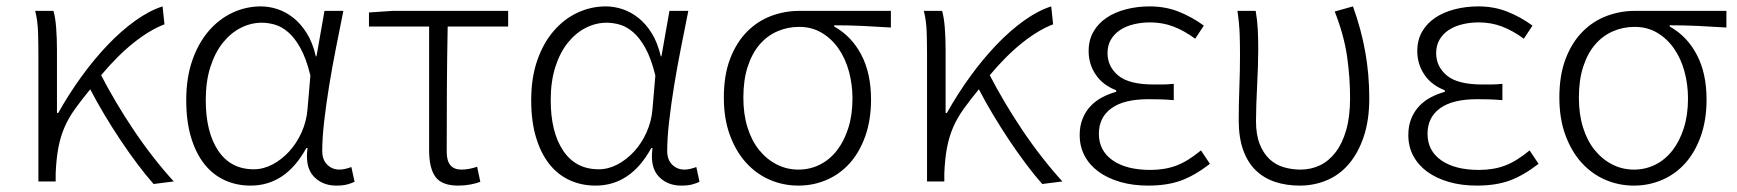

<svg xmlns="http://www.w3.org/2000/svg" viewBox="-20 -567 5428 600"><path d="M460 8Q436 -19 409 -55Q382 -91 356 -130Q330 -169 305.5 -210Q281 -251 262 -288Q234 -254 214 -226Q194 -198 181.5 -169Q169 -140 162.5 -106Q156 -72 154 -26V0H100V-395Q100 -427 99 -464Q98 -501 90 -533H147Q153 -513 155.5 -480Q158 -447 158 -412V-214H162Q195 -273 234.5 -327.5Q274 -382 316.5 -426.5Q359 -471 403 -502.5Q447 -534 488 -547L494 -491Q449 -474 398.5 -434Q348 -394 296 -332Q316 -293 342 -249Q368 -205 397.5 -161Q427 -117 459 -76Q491 -35 523 0Z M763 13Q719 13 682 -4Q645 -21 618.5 -54.5Q592 -88 577 -138Q562 -188 562 -254Q562 -324 581 -378.5Q600 -433 632.5 -470.5Q665 -508 707 -527.5Q749 -547 795 -547Q821 -547 847 -538.5Q873 -530 896.5 -511.5Q920 -493 938.5 -463.5Q957 -434 967 -391H969L994 -533H1053Q1042 -478 1030 -417.5Q1018 -357 1008.5 -298.5Q999 -240 993 -187.5Q987 -135 987 -95Q987 -68 1002.5 -52.5Q1018 -37 1041 -37Q1050 -37 1060 -39.5Q1070 -42 1078 -45L1088 1Q1078 6 1064.5 9.5Q1051 13 1031 13Q987 13 960 -16Q933 -45 941 -104H937Q873 13 763 13ZM773 -38Q803 -38 831.5 -53Q860 -68 883.5 -93.5Q907 -119 922.5 -153.5Q938 -188 941 -226L950 -331Q937 -384 919 -416.5Q901 -449 880.5 -466.5Q860 -484 839 -490Q818 -496 798 -496Q764 -496 732.5 -480Q701 -464 676.5 -433.5Q652 -403 637.5 -358Q623 -313 623 -254Q623 -154 662 -96Q701 -38 773 -38Z M1207 -533H1568V-484H1379Q1377 -383 1376.5 -286Q1376 -189 1376 -92Q1376 -37 1422 -37Q1434 -37 1447 -39.5Q1460 -42 1471 -46L1481 1Q1469 6 1450.5 9.5Q1432 13 1412 13Q1361 13 1341 -14Q1321 -41 1321 -98V-484H1133V-528Z M1841 13Q1797 13 1760 -4Q1723 -21 1696.5 -54.5Q1670 -88 1655 -138Q1640 -188 1640 -254Q1640 -324 1659 -378.5Q1678 -433 1710.5 -470.5Q1743 -508 1785 -527.5Q1827 -547 1873 -547Q1899 -547 1925 -538.5Q1951 -530 1974.5 -511.5Q1998 -493 2016.5 -463.5Q2035 -434 2045 -391H2047L2072 -533H2131Q2120 -478 2108 -417.5Q2096 -357 2086.5 -298.5Q2077 -240 2071 -187.5Q2065 -135 2065 -95Q2065 -68 2080.5 -52.5Q2096 -37 2119 -37Q2128 -37 2138 -39.5Q2148 -42 2156 -45L2166 1Q2156 6 2142.5 9.5Q2129 13 2109 13Q2065 13 2038 -16Q2011 -45 2019 -104H2015Q1951 13 1841 13ZM1851 -38Q1881 -38 1909.5 -53Q1938 -68 1961.5 -93.5Q1985 -119 2000.5 -153.5Q2016 -188 2019 -226L2028 -331Q2015 -384 1997 -416.5Q1979 -449 1958.5 -466.5Q1938 -484 1917 -490Q1896 -496 1876 -496Q1842 -496 1810.5 -480Q1779 -464 1754.5 -433.5Q1730 -403 1715.5 -358Q1701 -313 1701 -254Q1701 -154 1740 -96Q1779 -38 1851 -38Z M2475 13Q2428 13 2386 -5Q2344 -23 2312 -58Q2280 -93 2261 -144.5Q2242 -196 2242 -262Q2242 -332 2261.5 -383Q2281 -434 2314 -467.5Q2347 -501 2389.5 -517Q2432 -533 2478 -533H2764V-481Q2717 -484 2675 -486Q2633 -488 2587 -488V-484Q2641 -454 2671.5 -396Q2702 -338 2702 -256Q2702 -192 2684 -141.5Q2666 -91 2635.5 -57Q2605 -23 2563.5 -5Q2522 13 2475 13ZM2475 -37Q2511 -37 2542 -52.5Q2573 -68 2595.5 -97Q2618 -126 2631 -167Q2644 -208 2644 -259Q2644 -303 2633 -343.5Q2622 -384 2600.5 -415Q2579 -446 2548 -464.5Q2517 -483 2477 -483Q2441 -483 2409 -469Q2377 -455 2353.5 -427.5Q2330 -400 2316.5 -358.5Q2303 -317 2303 -262Q2303 -210 2316 -168.5Q2329 -127 2352.5 -98Q2376 -69 2407.5 -53Q2439 -37 2475 -37Z M3237 8Q3213 -19 3186 -55Q3159 -91 3133 -130Q3107 -169 3082.5 -210Q3058 -251 3039 -288Q3011 -254 2991 -226Q2971 -198 2958.5 -169Q2946 -140 2939.5 -106Q2933 -72 2931 -26V0H2877V-395Q2877 -427 2876 -464Q2875 -501 2867 -533H2924Q2930 -513 2932.5 -480Q2935 -447 2935 -412V-214H2939Q2972 -273 3011.5 -327.5Q3051 -382 3093.5 -426.5Q3136 -471 3180 -502.5Q3224 -534 3265 -547L3271 -491Q3226 -474 3175.5 -434Q3125 -394 3073 -332Q3093 -293 3119 -249Q3145 -205 3174.5 -161Q3204 -117 3236 -76Q3268 -35 3300 0Z M3568 13Q3520 13 3480.5 1.5Q3441 -10 3413 -30.5Q3385 -51 3369.5 -80Q3354 -109 3354 -145Q3354 -174 3363.5 -197Q3373 -220 3389 -236.5Q3405 -253 3425.5 -263.5Q3446 -274 3468 -280V-285Q3426 -301 3404 -334Q3382 -367 3382 -407Q3382 -442 3397 -468Q3412 -494 3438 -511.5Q3464 -529 3499 -538Q3534 -547 3573 -547Q3622 -547 3663.5 -530.5Q3705 -514 3742 -487L3715 -446Q3681 -471 3647 -484Q3613 -497 3574 -497Q3547 -497 3522.5 -491Q3498 -485 3480 -473Q3462 -461 3451.5 -443Q3441 -425 3441 -401Q3441 -359 3474.5 -331Q3508 -303 3585 -303Q3599 -303 3613.5 -303Q3628 -303 3648 -305V-254Q3625 -256 3606.5 -256.5Q3588 -257 3569 -257Q3492 -257 3453 -228.5Q3414 -200 3414 -149Q3414 -96 3457 -66Q3500 -36 3575 -36Q3620 -36 3656 -49.5Q3692 -63 3733 -97L3761 -55Q3713 -18 3670 -2.5Q3627 13 3568 13Z M4042 13Q4000 13 3965 1.5Q3930 -10 3904.5 -34.5Q3879 -59 3865 -98Q3851 -137 3851 -191Q3851 -242 3853 -293Q3855 -344 3855 -395Q3855 -427 3854 -459.5Q3853 -492 3847 -533H3904Q3909 -504 3910.5 -475.5Q3912 -447 3912 -412Q3912 -387 3911 -358Q3910 -329 3908.5 -299Q3907 -269 3906 -241Q3905 -213 3905 -189Q3905 -146 3916.5 -117Q3928 -88 3947 -70Q3966 -52 3991.5 -44.5Q4017 -37 4044 -37Q4077 -37 4105 -50.5Q4133 -64 4154 -91.5Q4175 -119 4187 -161Q4199 -203 4199 -260Q4199 -326 4189.5 -391.5Q4180 -457 4151 -531L4208 -547Q4234 -475 4246.5 -404.5Q4259 -334 4259 -260Q4259 -192 4242 -141Q4225 -90 4196 -55.5Q4167 -21 4127 -4Q4087 13 4042 13Z M4595 13Q4547 13 4507.5 1.5Q4468 -10 4440 -30.5Q4412 -51 4396.5 -80Q4381 -109 4381 -145Q4381 -174 4390.5 -197Q4400 -220 4416 -236.5Q4432 -253 4452.5 -263.5Q4473 -274 4495 -280V-285Q4453 -301 4431 -334Q4409 -367 4409 -407Q4409 -442 4424 -468Q4439 -494 4465 -511.5Q4491 -529 4526 -538Q4561 -547 4600 -547Q4649 -547 4690.5 -530.5Q4732 -514 4769 -487L4742 -446Q4708 -471 4674 -484Q4640 -497 4601 -497Q4574 -497 4549.5 -491Q4525 -485 4507 -473Q4489 -461 4478.5 -443Q4468 -425 4468 -401Q4468 -359 4501.5 -331Q4535 -303 4612 -303Q4626 -303 4640.5 -303Q4655 -303 4675 -305V-254Q4652 -256 4633.5 -256.5Q4615 -257 4596 -257Q4519 -257 4480 -228.5Q4441 -200 4441 -149Q4441 -96 4484 -66Q4527 -36 4602 -36Q4647 -36 4683 -49.5Q4719 -63 4760 -97L4788 -55Q4740 -18 4697 -2.5Q4654 13 4595 13Z M5086 13Q5039 13 4997 -5Q4955 -23 4923 -58Q4891 -93 4872 -144.5Q4853 -196 4853 -262Q4853 -332 4872.5 -383Q4892 -434 4925 -467.5Q4958 -501 5000.5 -517Q5043 -533 5089 -533H5375V-481Q5328 -484 5286 -486Q5244 -488 5198 -488V-484Q5252 -454 5282.5 -396Q5313 -338 5313 -256Q5313 -192 5295 -141.5Q5277 -91 5246.5 -57Q5216 -23 5174.5 -5Q5133 13 5086 13ZM5086 -37Q5122 -37 5153 -52.5Q5184 -68 5206.5 -97Q5229 -126 5242 -167Q5255 -208 5255 -259Q5255 -303 5244 -343.5Q5233 -384 5211.5 -415Q5190 -446 5159 -464.5Q5128 -483 5088 -483Q5052 -483 5020 -469Q4988 -455 4964.5 -427.5Q4941 -400 4927.5 -358.5Q4914 -317 4914 -262Q4914 -210 4927 -168.5Q4940 -127 4963.5 -98Q4987 -69 5018.5 -53Q5050 -37 5086 -37Z"/></svg>

Font: Kinto Sans Light
Style: Regular
Weight: 300
Designer: Authors: Ryoko NISHIZUKA  (kana & ideographs); Paul D. Hunt (Latin, Greek & Cyrillic); Wenlong ZHANG  (bopomofo); Sandol
Foundry: Adobe Systems Incorporated, ookami Inc.
Version: Version 0.001